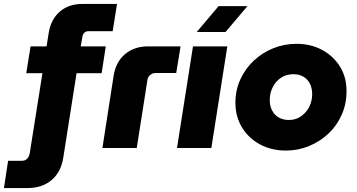

<svg xmlns="http://www.w3.org/2000/svg" viewBox="-107 -750 1807 973"><path d="M-87 203 -66 65H2Q15 65 23.5 60Q32 55 37 46Q42 37 44 25L108 -379H26L48 -515H129L140 -584Q151 -652 196 -691Q241 -730 310 -730H486L464 -592H341Q330 -592 321.5 -585Q313 -578 311 -566L302 -515H429L408 -379H281L214 47Q203 121 155 162Q107 203 32 203Z M412 0 469 -367Q480 -436 526.5 -475.5Q573 -515 643 -515H808L786 -380H682Q666 -380 654 -370Q642 -360 640 -344L586 0Z M790 0 871 -515H1045L964 0ZM890 -588 1001 -719H1147L1036 -588Z M1342 13Q1269 13 1211 -18Q1153 -49 1119.5 -104Q1086 -159 1086 -229Q1086 -293 1111 -347.5Q1136 -402 1179 -442.5Q1222 -483 1278 -505.5Q1334 -528 1396 -528Q1468 -528 1525.5 -497Q1583 -466 1616.5 -411.5Q1650 -357 1649 -286Q1649 -223 1624.5 -168Q1600 -113 1557.5 -73Q1515 -33 1459.5 -10Q1404 13 1342 13ZM1357 -142Q1392 -142 1418.5 -160.5Q1445 -179 1460 -208.5Q1475 -238 1475 -273Q1475 -303 1463.5 -326Q1452 -349 1430.5 -361.5Q1409 -374 1379 -374Q1344 -374 1317 -356Q1290 -338 1275 -308Q1260 -278 1260 -243Q1260 -214 1271.5 -191Q1283 -168 1305 -155Q1327 -142 1357 -142Z"/></svg>

Font: MuseoModerno ExtraBold
Style: Italic
Weight: 800
Italic angle: -9°
Designer: Pablo Cosgaya, Héctor Gatti, Marcela Romero, and the Authors of The MuseoModerno Project.
Foundry: Omnibus-Type Team
Version: Version 1.003